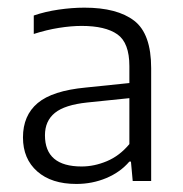

<svg xmlns="http://www.w3.org/2000/svg" viewBox="-20 -766 465 489"><path d="M174.5 -297.5Q111 -297.5 74.8 -329.5Q38.5 -361.5 38.5 -416Q38.5 -472 76 -503.5Q113.5 -535 198 -543L309.5 -554.5V-597.5Q309.5 -657 279 -678.5Q248.5 -700 188 -700Q161.5 -700 130 -695Q98.5 -690 66 -679.5V-726.5Q95 -736.5 129.2 -741.5Q163.5 -746.5 195 -746.5Q278.5 -746.5 321.8 -713.2Q365 -680 365 -592.5V-305H318L313.5 -354.5H309.5Q286.5 -327.5 250.8 -312.5Q215 -297.5 174.5 -297.5ZM94.5 -421.5Q94.5 -342 188 -342Q220 -342 252.2 -355.5Q284.5 -369 309.5 -399V-516L202.5 -505Q145 -499 119.8 -478.5Q94.5 -458 94.5 -421.5Z"/></svg>

Font: Encode Sans Lt
Style: Regular
Weight: 300
Designer: Multiple Designers
Foundry: Impallari Type
Version: Version 3.002; ttfautohint (v1.8.3) -l 8 -r 50 -G 200 -x 14 